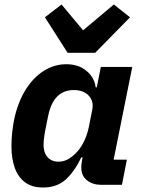

<svg xmlns="http://www.w3.org/2000/svg" viewBox="-20 -823 631 855"><path d="M523 0H430Q393 0 367.5 -20Q342 -40 342 -77Q342 -85 343 -94Q344 -103 345 -107L348 -122H342Q311 -58 272 -23Q233 12 171 12Q122 12 91 -11.5Q60 -35 45.5 -76.5Q31 -118 31 -170Q31 -202 34 -230.5Q37 -259 42 -286Q58 -364 92 -420Q126 -476 173.5 -506.5Q221 -537 275 -537Q330 -537 365.5 -507Q401 -477 406 -434H411L429 -525H569L486 -112H545ZM240 -103Q267 -103 289 -117.5Q311 -132 327 -151Q344 -171 356.5 -198.5Q369 -226 375 -255L391 -335Q396 -360 387 -379.5Q378 -399 358 -410.5Q338 -422 309 -422Q263 -422 234.5 -393Q206 -364 194 -305L180 -235Q178 -225 176 -207.5Q174 -190 174 -178Q174 -155 182 -138Q190 -121 205 -112Q220 -103 240 -103ZM404 -588H281L180 -746L254 -803L350 -688L487 -803L559 -746Z"/></svg>

Font: IBM Plex Sans
Style: Italic
Weight: 400
Italic angle: -11.31°
Designer: Mike Abbink, Paul van der Laan, Pieter van Rosmalen
Foundry: Bold Monday
Version: Version 3.201